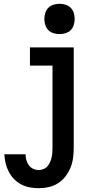

<svg xmlns="http://www.w3.org/2000/svg" viewBox="-20 -770 540 1013"><path d="M184 223Q160 223 136.5 218.5Q113 214 92 203Q71 192 54 174.5Q37 157 26 135.5Q15 114 9.5 90.5Q4 67 3 44H115Q115 59 119 74Q123 89 132 101.5Q141 114 155 120.5Q169 127 184 127Q197 127 209.5 122Q222 117 230.5 107Q239 97 244 85.5Q249 74 252 61.5Q255 49 256 36Q257 23 257 10V-424H138V-520H369V10Q369 37 365.5 63.5Q362 90 352 114.5Q342 139 325.5 160.5Q309 182 286.5 196.5Q264 211 237.5 217Q211 223 184 223ZM294 -590Q278 -590 262 -595Q246 -600 235 -611Q224 -622 219 -638Q214 -654 214 -670Q214 -686 219 -702Q224 -718 235 -729Q246 -740 262 -745Q278 -750 294 -750Q310 -750 326 -745Q342 -740 353 -729Q364 -718 369 -702Q374 -686 374 -670Q374 -654 369 -638Q364 -622 353 -611Q342 -600 326 -595Q310 -590 294 -590Z"/></svg>

Font: Iosevka SS18
Style: Bold
Weight: 700
Monospace: yes
Designer: Belleve Invis
Foundry: Belleve Invis
Version: Version 25.1.1; ttfautohint (v1.8.4)